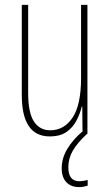

<svg xmlns="http://www.w3.org/2000/svg" viewBox="-20 -547 448 784"><path d="M337 -527V0H317L316 -112H314Q307 -83 292.5 -55Q278 -27 252 -8.5Q226 10 183 10Q69 10 69 -159V-527H95V-167Q95 -87 118.5 -51Q142 -15 185 -15Q242 -15 276.5 -67Q311 -119 311 -228V-527ZM259 136Q259 193 304 193Q313 193 323.5 191Q334 189 338 188V211Q332 213 323 215Q314 217 303 217Q270 217 251 197Q232 177 232 140Q232 99 254.5 61.5Q277 24 315 -9L335 0Q296 36 277.5 68Q259 100 259 136Z"/></svg>

Font: Noto Sans Thai Looped ExtraCondensed Thin
Style: Regular
Weight: 100
Width: 2
Designer: Sasikarn Vongin, Ben Mitchell
Foundry: The Fontpad Ltd
Version: Version 1.001; ttfautohint (v1.8.4.7-5d5b)